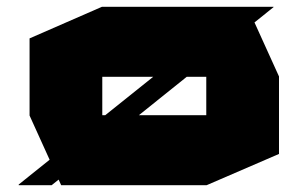

<svg xmlns="http://www.w3.org/2000/svg" viewBox="-20 -545 859 565"><path d="M35 0V-2L688 -525H785V-524L132 0ZM281 -319V-525H708L801 -320V-319ZM160 0 67 -205V-206H587V0ZM67 -206V-432L280 -525H281V-206ZM587 0V-319H801V-92L588 0Z"/></svg>

Font: Foldit ExtraBold
Style: Regular
Weight: 800
Version: Version 1.003